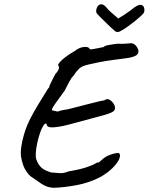

<svg xmlns="http://www.w3.org/2000/svg" viewBox="-20 -865 707 914"><path d="M233 29Q202 27 176 9Q150 -9 124 -27Q107 -44 97 -63.5Q87 -83 81 -115Q77 -134 81 -164Q85 -194 94 -224Q103 -254 111 -272Q123 -300 141.5 -332.5Q160 -365 178.5 -394.5Q197 -424 208 -442Q215 -449 214.5 -449.5Q214 -450 214 -450Q214 -455 224.5 -475.5Q235 -496 243 -512Q258 -528 260 -538Q262 -548 257 -554Q255 -558 264.5 -569Q274 -580 292.5 -594Q311 -608 334 -621Q358 -640 380.5 -641.5Q403 -643 407 -632Q407 -629 418.5 -630.5Q430 -632 445.5 -635.5Q461 -639 473 -641Q478 -647 496.5 -650.5Q515 -654 540 -657Q553 -656 566.5 -656.5Q580 -657 590 -658Q600 -659 600 -659Q607 -661 618 -655Q629 -649 637 -631Q644 -613 630 -602.5Q616 -592 575 -587Q545 -583 524.5 -580.5Q504 -578 482 -574.5Q460 -571 425 -563Q400 -558 383.5 -553Q367 -548 355 -536.5Q343 -525 328 -502Q321 -497 310 -476Q299 -455 288 -434Q260 -395 242 -370Q224 -345 228 -340Q228 -340 240 -337Q252 -334 256 -334Q266 -339 280.5 -341Q295 -343 304 -345Q366 -361 399.5 -369.5Q433 -378 449.5 -382Q466 -386 476 -387Q490 -398 503.5 -389Q517 -380 525 -364Q530 -350 525 -341Q520 -332 498.5 -324.5Q477 -317 436 -306.5Q395 -296 330 -278Q275 -262 237.5 -259Q200 -256 202 -276Q195 -280 186.5 -267Q178 -254 170.5 -232Q163 -210 157.5 -185Q152 -160 150.5 -138.5Q149 -117 153 -106Q161 -83 175.5 -68.5Q190 -54 224 -44Q244 -43 263 -41Q282 -39 306 -49Q365 -59 395.5 -70Q426 -81 431 -85Q439 -89 441.5 -90.5Q444 -92 449 -92Q446 -87 451 -92Q456 -97 467 -106Q481 -119 500 -126.5Q519 -134 533.5 -136Q548 -138 549 -133Q555 -123 545.5 -104Q536 -85 514 -63.5Q492 -42 459 -23Q406 5 344 16.5Q282 28 233 29ZM557 -719Q549 -713 540 -712.5Q531 -712 523 -721Q511 -731 492.5 -749Q474 -767 458 -783Q442 -799 439 -804Q436 -816 441.5 -829Q447 -842 459.5 -844.5Q472 -847 488 -828Q495 -818 511 -804.5Q527 -791 543 -777Q555 -784 570.5 -794Q586 -804 599.5 -814Q613 -824 620 -830Q642 -845 653 -841.5Q664 -838 666.5 -826Q669 -814 665 -805Q664 -801 651 -789Q638 -777 620.5 -763Q603 -749 586 -737Q569 -725 557 -719Z"/></svg>

Font: Caveat Medium
Style: Regular
Weight: 500
Designer: Pablo Impallari
Foundry: Pablo Impallari
Version: Version 2.000